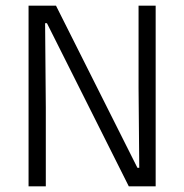

<svg xmlns="http://www.w3.org/2000/svg" viewBox="-20 -659 652 679"><path d="M178 -639 466 -65.5H472.5L470 -347.5V-639H530.5V0H435.5L146 -577H139.5L142 -279V0H81V-639Z"/></svg>

Font: Anek Telugu Medium Light
Style: Regular
Weight: 300
Version: Version 1.003